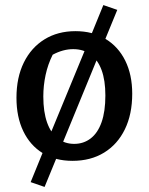

<svg xmlns="http://www.w3.org/2000/svg" viewBox="-20 -625 587 758"><path d="M216 -33 156 113 101 94 163 -58ZM266 10Q198 10 148.5 -20.5Q99 -51 72 -107Q45 -163 45 -239Q45 -319 74 -378Q103 -437 155.5 -469.5Q208 -502 278 -502Q346 -502 396.5 -471.5Q447 -441 474.5 -385.5Q502 -330 502 -255Q502 -174 473 -114.5Q444 -55 391 -22.5Q338 10 266 10ZM273 -57Q310 -57 338 -78.5Q366 -100 381 -142.5Q396 -185 396 -248Q396 -308 381 -348.5Q366 -389 337.5 -410Q309 -431 269 -431Q229 -431 188 -409Q169 -371 160 -329Q151 -287 151 -244Q151 -183 166 -141Q181 -99 208.5 -78Q236 -57 273 -57ZM328 -458 388 -605 443 -586 381 -435ZM163 -58 328 -458 381 -435 216 -33Z"/></svg>

Font: Piazzolla Thin SemiBold
Style: Regular
Weight: 600
Version: Version 2.005